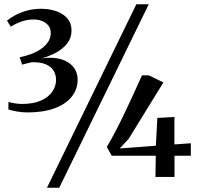

<svg xmlns="http://www.w3.org/2000/svg" viewBox="-20 -835 930 906"><path d="M110.5 -304.5Q85 -304.5 59.5 -309Q34 -313.5 19.5 -318.5L20 -354Q33.5 -350 50.8 -347.2Q68 -344.5 83.5 -344.5Q138.5 -344.5 174 -360.8Q209.5 -377 227 -403Q244.5 -429 244.5 -457.5Q244.5 -481.5 233.5 -500.5Q222.5 -519.5 197.8 -530.8Q173 -542 131 -541.5Q127 -540.5 118 -538.5Q109 -536.5 99.8 -534.2Q90.5 -532 84.5 -530L73 -565Q86 -567.5 99.5 -571.2Q113 -575 126 -579.5Q172 -597 195.8 -623Q219.5 -649 219.5 -679Q219.5 -701.5 207.2 -715.8Q195 -730 176.2 -736.8Q157.5 -743.5 138.5 -743Q108.5 -743 80.2 -733Q52 -723 31 -709L13 -737.5Q28 -750.5 51.8 -763.2Q75.5 -776 106.5 -784.8Q137.5 -793.5 173.5 -793.5Q214 -793.5 246.8 -781.8Q279.5 -770 298.5 -747.5Q317.5 -725 317.5 -691.5Q317.5 -656 296.8 -629.8Q276 -603.5 243.5 -586.2Q211 -569 176 -559.5Q228 -567 266 -556.2Q304 -545.5 325 -520.5Q346 -495.5 346.5 -460Q346.5 -414.5 318.8 -379.2Q291 -344 238 -324.2Q185 -304.5 110.5 -304.5ZM623.5 -815H682L259.5 51H201.5ZM713.5 0 715 -100H507L484 -141.5Q506.5 -179.5 529.2 -223.5Q552 -267.5 573.5 -313Q595 -358.5 614.5 -401.2Q634 -444 650 -479.5H682.5L751 -446L587.5 -180.5L545 -134.5L715.5 -147.5L722.5 -278.5L803 -283V-153.5L880.5 -159V-100H803.5V0Z"/></svg>

Font: Merriweather 96pt Medium
Style: Regular
Weight: 500
Version: Version 2.100